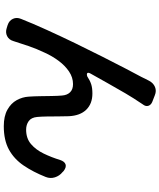

<svg xmlns="http://www.w3.org/2000/svg" viewBox="68 -886 863 1040"><g transform="rotate(90 500.0 -365.5)"><path d="M532 -758Q548 -751 552.5 -737.5Q557 -724 547 -710Q545 -707 543.5 -705Q542 -703 537 -695Q513 -660 485.5 -613.5Q458 -567 430.5 -517.5Q403 -468 378 -424Q371 -411 375.5 -406.5Q380 -402 393 -406Q416 -421 436 -427.5Q456 -434 486 -434Q541 -434 573.5 -401Q606 -368 609 -306Q610 -282 610 -250Q610 -218 610.5 -187.5Q611 -157 613 -135Q616 -103 635.5 -89Q655 -75 682 -75Q729 -75 760 -101.5Q791 -128 811.5 -170.5Q832 -213 846 -259Q854 -283 869.5 -288.5Q885 -294 906 -278L912 -272Q932 -256 940 -231Q948 -206 938 -181Q911 -113 876 -61.5Q841 -10 790 18Q739 46 663 46Q609 46 574 26.5Q539 7 522 -24Q505 -55 503 -89Q501 -117 500.5 -150Q500 -183 499.5 -215Q499 -247 497 -269Q495 -297 479.5 -313Q464 -329 435 -329Q399 -329 367 -307.5Q335 -286 309 -251Q283 -216 265 -176Q244 -132 229 -88.5Q214 -45 202 -6Q195 18 175 28Q155 38 131 30L115 25Q91 17 81.5 -3.5Q72 -24 82 -48Q107 -111 141.5 -187Q176 -263 213.5 -340.5Q251 -418 287 -489Q323 -560 351.5 -615Q380 -670 396 -699Q401 -710 407.5 -722.5Q414 -735 417 -741Q429 -764 450.5 -773Q472 -782 496 -772Z"/></g></svg>

Font: Chiron GoRound TC SB
Style: Regular
Weight: 500
Designer: Ryoko NISHIZUKA 西塚涼子 (kana, bopomofo & ideographs); Paul D. Hunt (Latin, Greek & Cyrillic); Sandoll Communications 산돌커뮤니
Foundry: Adobe
Version: Version 1.000;hotconv 1.1.1;makeotfexe 2.6.0